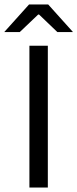

<svg xmlns="http://www.w3.org/2000/svg" viewBox="-56 -845 348 865"><path d="M159.5 0H76.5V-639H159.5ZM75 -825H161L272 -701.5V-700.5H202.5L120 -779.5H116L33 -700.5H-36V-701.5Z"/></svg>

Font: Anek Gurmukhi
Style: Regular
Weight: 400
Designer: Sarang Kulkarni (Gurmukhi), Yesha Goshar (Latin)
Foundry: Ek Type
Version: Version 1.003